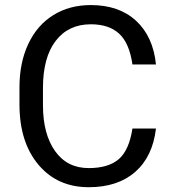

<svg xmlns="http://www.w3.org/2000/svg" viewBox="-20 -741 691 770"><path d="M58.1 0ZM605.5 -225.6Q592.3 -112.8 522.2 -51.5Q452.1 9.8 335.9 9.8Q210 9.8 134 -80.6Q58.1 -170.9 58.1 -322.3V-390.6Q58.1 -489.7 93.5 -564.9Q128.9 -640.1 193.8 -680.4Q258.8 -720.7 344.2 -720.7Q457.5 -720.7 525.9 -657.5Q594.2 -594.2 605.5 -482.4H511.2Q499 -567.4 458.3 -605.5Q417.5 -643.6 344.2 -643.6Q254.4 -643.6 203.4 -577.1Q152.3 -510.7 152.3 -388.2V-319.3Q152.3 -203.6 200.7 -135.3Q249 -66.9 335.9 -66.9Q414.1 -66.9 455.8 -102.3Q497.6 -137.7 511.2 -225.6Z"/></svg>

Font: Roboto
Style: Regular
Weight: 400
Designer: Google
Version: Version 2.134; 2016; ttfautohint (v1.6)